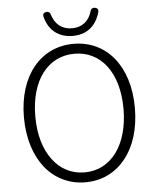

<svg xmlns="http://www.w3.org/2000/svg" viewBox="-61 -979 848 1043"><g transform="rotate(-5 363.0 -457.0)"><path d="M580 -90C634 -156 665 -251 665 -367C665 -598 540 -742 363 -742C186 -742 60 -598 60 -367C60 -251 92 -156 145 -90C199 -24 275 13 363 13C452 13 527 -24 580 -90ZM537 -130C495 -73 435 -41 363 -41C291 -41 231 -73 189 -130C146 -187 122 -268 122 -367C122 -565 219 -688 363 -688C507 -688 603 -565 603 -367C603 -268 579 -187 537 -130ZM252 -829C277 -803 314 -785 363 -785C413 -785 449 -803 473 -829C493 -850 506 -877 513 -904C515 -917 509 -925 496 -927C482 -929 473 -922 470 -908C457 -862 422 -827 363 -827C303 -827 269 -863 255 -909C252 -922 243 -929 230 -927C217 -925 211 -918 213 -905C220 -877 232 -850 252 -829Z"/></g></svg>

Font: GenSenRounded2 TW L
Style: Regular
Weight: 300
Version: Version 2.100;PS 2.1;hotconv 16.6.51;makeotf.lib2.5.65220 DE